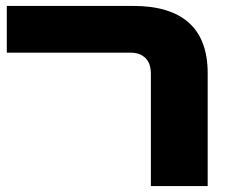

<svg xmlns="http://www.w3.org/2000/svg" viewBox="-20 -629 787 649"><path d="M490 0V-379Q490 -415 471.5 -433Q453 -451 421 -451H3V-609H430Q555 -609 618.5 -552Q682 -495 682 -382V0Z"/></svg>

Font: Noto Sans Hebrew Black
Style: Regular
Weight: 900
Designer: Monotype Design Team
Foundry: Monotype Imaging Inc.
Version: Version 2.003